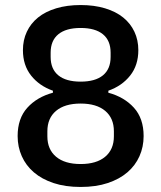

<svg xmlns="http://www.w3.org/2000/svg" viewBox="-20 -730 640 762"><path d="M300 12Q239 12 192.5 -3.5Q146 -19 114.5 -46Q83 -73 66.5 -110Q50 -147 50 -190Q50 -260 88.5 -302.5Q127 -345 190 -362V-370Q136 -389 103.5 -430Q71 -471 71 -531Q71 -571 86.5 -604Q102 -637 131 -660.5Q160 -684 203 -697Q246 -710 300 -710Q354 -710 397 -697Q440 -684 469 -660.5Q498 -637 513.5 -604Q529 -571 529 -531Q529 -471 496.5 -430Q464 -389 410 -370V-362Q473 -345 511.5 -302.5Q550 -260 550 -190Q550 -147 533.5 -110Q517 -73 485.5 -46Q454 -19 407.5 -3.5Q361 12 300 12ZM300 -79Q363 -79 397.5 -108Q432 -137 432 -189V-209Q432 -261 397.5 -290Q363 -319 300 -319Q237 -319 202.5 -290Q168 -261 168 -209V-189Q168 -137 202.5 -108Q237 -79 300 -79ZM300 -406Q358 -406 388.5 -431Q419 -456 419 -504V-521Q419 -569 388.5 -594Q358 -619 300 -619Q242 -619 211.5 -594Q181 -569 181 -521V-504Q181 -456 211.5 -431Q242 -406 300 -406Z"/></svg>

Font: IBM Plex Sans KR Medium
Style: Regular
Weight: 500
Designer: Mike Abbink; Paul van der Laan; Pieter van Rosmalen; Wujin Sim; Chorong Kim; Dohee Lee;
Foundry: Sandoll Inc.
Version: Version 1.001